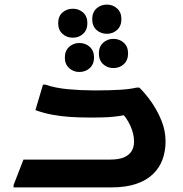

<svg xmlns="http://www.w3.org/2000/svg" viewBox="-20 -815 797 835"><path d="M39 -10 82 -121H460Q495 -121 517.5 -130Q540 -139 551.5 -156.5Q563 -174 563 -199Q563 -233 546.5 -269Q530 -305 502 -332L565 -323Q528 -315 502 -311Q476 -307 452 -305.5Q428 -304 395 -304H358Q324 -304 285 -306.5Q246 -309 208 -316Q170 -323 134 -336L167 -447H177Q221 -432 276 -427Q331 -422 381 -422H413Q457 -422 500.5 -424.5Q544 -427 574 -434H586Q612 -409 638 -372Q664 -335 682 -291Q700 -247 700 -200Q700 -158 687 -122Q674 -86 646 -58.5Q618 -31 573 -15.5Q528 0 464 0H39ZM381 -732Q381 -761 399.5 -778Q418 -795 445 -795Q471 -795 489.5 -778Q508 -761 508 -732Q508 -702 489.5 -685Q471 -668 445 -668Q418 -668 399.5 -685Q381 -702 381 -732ZM233 -714Q233 -744 251.5 -760.5Q270 -777 297 -777Q323 -777 341.5 -760.5Q360 -744 360 -714Q360 -685 341.5 -668Q323 -651 297 -651Q270 -651 251.5 -668Q233 -685 233 -714ZM410 -583Q410 -612 428.5 -629Q447 -646 473 -646Q500 -646 518.5 -629Q537 -612 537 -583Q537 -553 518.5 -536Q500 -519 473 -519Q447 -519 428.5 -536Q410 -553 410 -583ZM262 -565Q262 -594 280.5 -611Q299 -628 325 -628Q352 -628 370.5 -611Q389 -594 389 -565Q389 -536 370.5 -519Q352 -502 325 -502Q299 -502 280.5 -519Q262 -536 262 -565Z"/></svg>

Font: Kufam SemiBold
Style: Italic
Weight: 600
Italic angle: -11°
Designer: Artur Schmal
Foundry: Original Type
Version: Version 1.301; ttfautohint (v1.8.3)